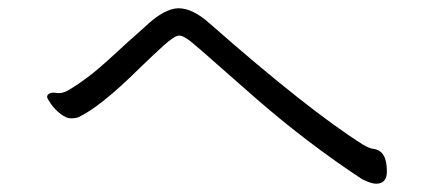

<svg xmlns="http://www.w3.org/2000/svg" viewBox="-20 -552 1040 464"><path d="M329 -486Q377 -532 411.5 -532Q446 -532 487 -495Q726 -285 858 -202Q873 -193 884 -192Q915 -187 915 -138Q915 -108 889 -108Q877 -108 855 -119Q723 -206 601 -312Q547 -359 506.5 -395Q466 -431 445 -448.5Q424 -466 413 -466Q402 -466 376 -442.5Q350 -419 316 -386Q223 -294 170 -269Q163 -266 151.5 -266Q140 -266 126 -277Q112 -288 103 -301Q94 -314 94 -317.5Q94 -321 95 -322Q101 -330 116 -327.5Q131 -325 147 -335Q195 -364 241 -406.5Q287 -449 329 -486Z"/></svg>

Font: ToneOZ-Pinyin-WenKai-Regular
Style: Regular
Weight: 400
Designer: Fontworks Inc.
Foundry: ToneOZ
Version: Version 0.240331